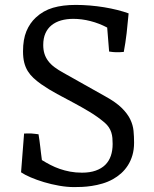

<svg xmlns="http://www.w3.org/2000/svg" viewBox="-20 -741 621 774"><path d="M77.1 -202.6Q86.4 -203.1 93.3 -203.1Q100.1 -203.1 106.2 -202.9Q112.3 -202.6 118.9 -201.7Q125.5 -200.7 135.3 -199.7Q137.7 -185.5 139.2 -174.1Q140.6 -162.6 142.1 -150.9Q143.6 -139.2 145 -126.2Q146.5 -113.3 148.9 -95.7Q165.5 -85.4 183.3 -76.2Q201.2 -66.9 220.9 -60.1Q240.7 -53.2 262.7 -49.1Q284.7 -44.9 310.5 -44.9Q342.3 -44.9 365.7 -53.2Q389.2 -61.5 404.3 -76.4Q419.4 -91.3 426.8 -112.8Q434.1 -134.3 434.1 -160.6Q434.1 -173.3 433.1 -184.8Q432.1 -196.3 428.7 -207Q425.3 -217.8 418.9 -227.5Q412.6 -237.3 401.9 -246.6Q373 -271 341.3 -290Q309.6 -309.1 276.6 -326.7Q243.7 -344.2 210.4 -362.1Q177.2 -379.9 145.5 -401.9Q128.4 -414.1 115 -426.5Q101.6 -439 92 -454.3Q82.5 -469.7 77.6 -489Q72.8 -508.3 72.8 -534.2Q72.8 -582 86.4 -615Q100.1 -647.9 124.5 -670.4Q154.3 -698.2 193.6 -709.7Q232.9 -721.2 285.2 -721.2Q313 -721.2 342.5 -718.8Q372.1 -716.3 400.1 -711.7Q428.2 -707 453.4 -700.7Q478.5 -694.3 498.5 -687Q495.1 -647.5 490.5 -607.4Q485.8 -567.4 479 -531.7Q468.8 -530.8 461.4 -530.5Q454.1 -530.3 448 -530.5Q441.9 -530.8 435.3 -531.2Q428.7 -531.7 419.9 -533.2L412.1 -629.9Q379.9 -647 344.7 -656Q309.6 -665 275.4 -665Q248.5 -665 226.3 -658.7Q204.1 -652.3 188 -639.4Q171.9 -626.5 163.1 -606.7Q154.3 -586.9 154.3 -559.6Q154.3 -540 159.2 -524.4Q164.1 -508.8 174.1 -495.4Q184.1 -481.9 199.7 -470.2Q215.3 -458.5 236.8 -446.8L405.3 -352.1Q447.8 -328.6 470.9 -305.7Q494.1 -282.7 505.1 -259.8Q516.1 -236.8 518.3 -213.6Q520.5 -190.4 520.5 -166Q520.5 -138.2 513.9 -115.5Q507.3 -92.8 495.6 -74.5Q483.9 -56.2 468.3 -42.2Q452.6 -28.3 435.1 -18.6Q414.6 -7.3 392.8 -1Q371.1 5.4 350.1 8.5Q329.1 11.7 310.5 12.5Q292 13.2 278.3 13.2Q250 13.2 218.3 7.6Q186.5 2 157.2 -6.8Q127.9 -15.6 103.5 -26.1Q79.1 -36.6 64.9 -46.4Z"/></svg>

Font: Fjord
Style: One
Weight: 400
Designer: Viktoriya Grabowska
Foundry: Viktoriya Grabowska
Version: Version 1.002